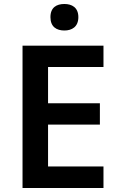

<svg xmlns="http://www.w3.org/2000/svg" viewBox="-20 -994 598 963"><path d="M303 -974C264 -974 233 -957 233 -908C233 -859 264 -841 303 -841C340 -841 373 -859 373 -908C373 -957 340 -974 303 -974ZM499 -51V-159H221V-369H481V-476H221V-658H499V-765H93V-51Z"/></svg>

Font: Noto Sans Tamil UI SemiBold
Style: Regular
Weight: 600
Designer: Jelle Bosma - Monotype Design Team
Foundry: Monotype Imaging Inc.
Version: Version 2.004